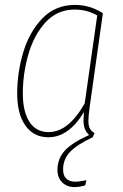

<svg xmlns="http://www.w3.org/2000/svg" viewBox="-20 -549 500 782"><path d="M340 -57Q340 -38 345.5 -26.5Q351 -15 365 -7L358 9V10Q295 39 266 69Q237 99 237 142Q237 166 250 178.5Q263 191 286 191Q304 191 332 185L327 206Q303 213 284 213Q253 213 233.5 194Q214 175 214 143Q214 97 244.5 64Q275 31 343 1Q331 -10 325.5 -24.5Q320 -39 320 -61Q320 -69 322 -93Q293 -44 256.5 -17Q220 10 177 10Q117 10 83.5 -37.5Q50 -85 50 -168Q50 -254 75 -337Q100 -420 153 -474.5Q206 -529 285 -529Q347 -529 399 -495L345 -112Q340 -74 340 -57ZM376 -486Q335 -510 284 -510Q213 -510 165.5 -458Q118 -406 95.5 -327.5Q73 -249 73 -169Q73 -94 100 -52.5Q127 -11 178 -11Q259 -11 325 -128Z"/></svg>

Font: Fira Sans Extra Condensed Thin
Style: Italic
Weight: 250
Width: 3
Italic angle: -8°
Designer: Carrois Corporate & Edenspiekermann AG
Foundry: Carrois Corporate GbR & Edenspiekermann AG
Version: Version 4.203